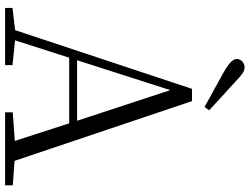

<svg xmlns="http://www.w3.org/2000/svg" viewBox="-133 -845 978 752"><g transform="rotate(90 356.0 -469.0)"><path d="M412 -799C376 -833 337 -868 303 -899C273 -928 259 -938 244 -938C226 -938 211 -924 211 -908C211 -892 226 -877 265 -855C309 -831 354 -806 399 -781ZM333 -647 453 -282H216ZM420 0H706V-30L610 -37L376 -732H328L98 -39L11 -29V0H235V-29L138 -39L206 -251H463L532 -38L420 -30Z"/></g></svg>

Font: Noto Serif CJK KR Light
Style: Regular
Weight: 300
Designer: Ryoko NISHIZUKA 西塚涼子 (kana & ideographs); Frank Grießhammer (Latin, Greek & Cyrillic); Wenlong ZHANG 张文龙 (bopomofo); San
Foundry: Adobe
Version: Version 2.001;hotconv 1.1.0;makeotfexe 2.6.0